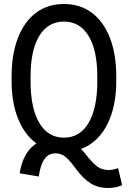

<svg xmlns="http://www.w3.org/2000/svg" viewBox="-20 -752 640 961"><path d="M298.5 8Q219 8 160.5 -35.5Q102 -79 70 -159Q38 -239 38 -348.5V-367.5Q38 -480.5 69.8 -562.2Q101.5 -644 160.2 -688Q219 -732 300 -732Q381 -732 439.8 -688Q498.5 -644 530.2 -562.2Q562 -480.5 562 -367.5V-348.5Q562 -239 530.2 -159Q498.5 -79 439.5 -35.5Q380.5 8 298.5 8ZM521 189Q472.5 189 435 166.5Q397.5 144 359.5 92.5Q337 61.5 320.8 45Q304.5 28.5 289.8 22Q275 15.5 256.5 15.5Q223 15.5 202.8 43.8Q182.5 72 174 131.5L78.5 115.5Q91.5 30.5 138 -14.8Q184.5 -60 255.5 -60Q303 -60 340.2 -40Q377.5 -20 410 21.5Q445.5 67 469 83Q492.5 99 524 99Q548 99 571 89L591.5 175Q559 189 521 189ZM300 -63Q379.5 -63 423.2 -136.5Q467 -210 467 -345.5V-369.5Q467 -501 423.2 -572.5Q379.5 -644 300 -644Q220.5 -644 176.8 -572.5Q133 -501 133 -369.5V-345.5Q133 -210 176.8 -136.5Q220.5 -63 300 -63Z"/></svg>

Font: Google Sans Code
Style: Regular
Weight: 400
Monospace: yes
Designer: Google Sans Code Authors
Foundry: Google LLC
Version: Version 6.000